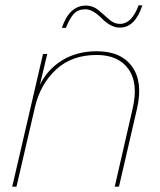

<svg xmlns="http://www.w3.org/2000/svg" viewBox="-20 -703 602 723"><path d="M516 -683Q489 -599 431 -599Q398 -599 363.5 -633.5Q329 -668 302 -668Q274 -668 258.5 -651.5Q243 -635 228 -598H213Q241 -682 304 -682Q330 -682 350.5 -665Q371 -648 390 -630.5Q409 -613 432 -613Q476 -613 502 -683ZM345 -510Q436 -510 477.5 -452Q519 -394 496 -294L428 0H412L479 -292Q502 -389 464 -442.5Q426 -496 344 -496Q250 -496 191 -441Q132 -386 112 -301L42 0H26L142 -500H158L130 -383Q158 -441 213.5 -475.5Q269 -510 345 -510Z"/></svg>

Font: Elaine Sans Thin
Style: Italic
Weight: 250
Italic angle: -13°
Designer: Wei Huang
Foundry: Wei Huang
Version: Version 2.001;December 24, 2019;FontCreator 12.0.0.2547 64-b